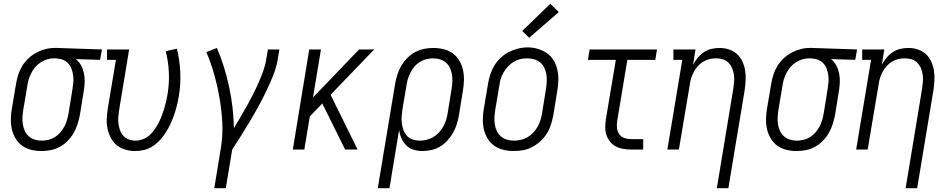

<svg xmlns="http://www.w3.org/2000/svg" viewBox="-20 -792 5040 1017"><path d="M200 8Q172 8 145 1.5Q118 -5 97 -20.5Q76 -36 62.5 -58.5Q49 -81 43 -107Q37 -133 37.5 -161.5Q38 -190 43 -218L65 -348Q69 -372 76.5 -396Q84 -420 97.5 -442Q111 -464 130.5 -482.5Q150 -501 172.5 -513Q195 -525 219.5 -531.5Q244 -538 269 -538Q272 -538 275.5 -538Q279 -538 283 -538L520 -530L510 -475L382 -479Q399 -465 409.5 -445.5Q420 -426 424.5 -404.5Q429 -383 428.5 -359.5Q428 -336 424 -312L403 -182Q398 -158 390.5 -134Q383 -110 370 -87.5Q357 -65 338.5 -46Q320 -27 297 -14.5Q274 -2 249 3Q224 8 200 8ZM201 -47Q219 -47 237 -51.5Q255 -56 271 -66Q287 -76 299.5 -90.5Q312 -105 321 -122Q330 -139 335 -156.5Q340 -174 343 -191L364 -321Q367 -339 368.5 -357Q370 -375 367.5 -392.5Q365 -410 359.5 -426Q354 -442 343 -454.5Q332 -467 316.5 -474Q301 -481 283 -482L274 -483Q271 -483 269 -483Q267 -483 265 -483Q247 -483 229.5 -477.5Q212 -472 196 -462Q180 -452 167.5 -437.5Q155 -423 146.5 -406.5Q138 -390 132.5 -373Q127 -356 125 -339L103 -209Q100 -190 99 -170.5Q98 -151 101 -133Q104 -115 111.5 -98.5Q119 -82 132.5 -70Q146 -58 164 -52.5Q182 -47 201 -47Z M696 8Q669 8 643.5 0.5Q618 -7 598.5 -23Q579 -39 567 -62Q555 -85 549.5 -110.5Q544 -136 545.5 -163.5Q547 -191 551 -218L594 -475H547V-530H664L611 -209Q608 -190 606.5 -171.5Q605 -153 607.5 -135.5Q610 -118 616 -101.5Q622 -85 633.5 -72.5Q645 -60 662 -53.5Q679 -47 697 -47Q716 -47 735.5 -54Q755 -61 770.5 -74.5Q786 -88 798 -105Q810 -122 819.5 -140Q829 -158 836 -176.5Q843 -195 849 -214Q855 -233 859.5 -252Q864 -271 867 -290Q877 -349 874.5 -407Q872 -465 858 -521L917 -534Q932 -473 935 -409.5Q938 -346 927 -282Q923 -257 917 -233Q911 -209 903 -185.5Q895 -162 884.5 -139Q874 -116 860.5 -94Q847 -72 829.5 -52.5Q812 -33 790.5 -18.5Q769 -4 744.5 2Q720 8 696 8Z M1115 205 1150 -9Q1161 -76 1157.5 -142Q1154 -208 1143 -271.5Q1132 -335 1115 -396.5Q1098 -458 1073 -516L1129 -538Q1150 -489 1166 -437.5Q1182 -386 1193.5 -332.5Q1205 -279 1211.5 -224Q1218 -169 1219 -113Q1236 -142 1253.5 -171.5Q1271 -201 1287.5 -230.5Q1304 -260 1319.5 -290.5Q1335 -321 1348.5 -351.5Q1362 -382 1373.5 -413.5Q1385 -445 1390 -477L1399 -530H1460L1451 -477Q1444 -435 1427.5 -393.5Q1411 -352 1391.5 -311.5Q1372 -271 1350.5 -231.5Q1329 -192 1306 -153.5Q1283 -115 1259 -76.5Q1235 -38 1210 0L1176 205Z M1531 0 1618 -530H1680L1638 -276L1882 -530H1962L1731 -290L1874 0H1808L1712 -194L1687 -244L1621 -175L1592 0Z M1981 205 2073 -348Q2077 -372 2084.5 -396Q2092 -420 2105 -442.5Q2118 -465 2136.5 -484Q2155 -503 2178 -515.5Q2201 -528 2226 -533Q2251 -538 2275 -538Q2303 -538 2330 -531.5Q2357 -525 2378 -509.5Q2399 -494 2412.5 -471.5Q2426 -449 2432 -423Q2438 -397 2437.5 -368.5Q2437 -340 2432 -312L2411 -182Q2407 -159 2400 -135.5Q2393 -112 2380.5 -90Q2368 -68 2350.5 -48.5Q2333 -29 2311.5 -16Q2290 -3 2265.5 2.5Q2241 8 2217 8Q2193 8 2170.5 1Q2148 -6 2132 -22Q2116 -38 2106.5 -59.5Q2097 -81 2094 -104L2043 205ZM2203 -47Q2221 -47 2239.5 -51.5Q2258 -56 2274.5 -65.5Q2291 -75 2304.5 -89.5Q2318 -104 2327.5 -121Q2337 -138 2342.5 -155.5Q2348 -173 2351 -191L2372 -321Q2375 -340 2376 -359.5Q2377 -379 2374 -397Q2371 -415 2363.5 -431.5Q2356 -448 2342.5 -460Q2329 -472 2311 -477.5Q2293 -483 2274 -483Q2257 -483 2238.5 -478.5Q2220 -474 2204 -464Q2188 -454 2175.5 -439.5Q2163 -425 2154.5 -408Q2146 -391 2140.5 -373.5Q2135 -356 2133 -339L2112 -215Q2109 -196 2107.5 -176.5Q2106 -157 2108.5 -138.5Q2111 -120 2117.5 -102.5Q2124 -85 2136 -72Q2148 -59 2166 -53Q2184 -47 2203 -47Z M2701 8Q2673 8 2646 1.5Q2619 -5 2597.5 -20.5Q2576 -36 2562.5 -58.5Q2549 -81 2543 -107Q2537 -133 2537.5 -161.5Q2538 -190 2543 -218L2565 -348Q2569 -373 2577 -397.5Q2585 -422 2598.5 -444.5Q2612 -467 2632 -486Q2652 -505 2675.5 -516.5Q2699 -528 2724 -534.5Q2749 -541 2775 -541Q2803 -541 2829.5 -533Q2856 -525 2877.5 -510Q2899 -495 2912.5 -472Q2926 -449 2932 -423Q2938 -397 2937.5 -368.5Q2937 -340 2932 -312L2911 -182Q2906 -157 2898.5 -132.5Q2891 -108 2877 -85.5Q2863 -63 2843 -44.5Q2823 -26 2799.5 -13.5Q2776 -1 2750.5 3.5Q2725 8 2701 8ZM2702 -47Q2720 -47 2738.5 -51Q2757 -55 2774 -65Q2791 -75 2804.5 -89.5Q2818 -104 2827.5 -120.5Q2837 -137 2842.5 -155Q2848 -173 2851 -191L2872 -321Q2875 -341 2876 -360.5Q2877 -380 2874 -398Q2871 -416 2863 -433Q2855 -450 2841 -461.5Q2827 -473 2809 -478Q2791 -483 2771 -483Q2753 -483 2734.5 -478.5Q2716 -474 2700 -464Q2684 -454 2670.5 -439.5Q2657 -425 2647.5 -408.5Q2638 -392 2632.5 -374.5Q2627 -357 2625 -339L2603 -209Q2600 -189 2599 -170Q2598 -151 2601 -132.5Q2604 -114 2612 -97.5Q2620 -81 2633.5 -69.5Q2647 -58 2665 -52.5Q2683 -47 2702 -47ZM2783 -592 2746 -628 2895 -772 2940 -728Z M3322 0Q3301 0 3280.5 -3.5Q3260 -7 3242 -16.5Q3224 -26 3211.5 -41.5Q3199 -57 3192.5 -76Q3186 -95 3186 -116.5Q3186 -138 3189 -159L3242 -475H3094L3103 -530H3460L3451 -475H3303L3249 -150Q3246 -132 3248 -113.5Q3250 -95 3260 -81Q3270 -67 3287 -61Q3304 -55 3322 -55H3387V0Z M3777 205 3864 -321Q3867 -340 3868.5 -359Q3870 -378 3867.5 -396Q3865 -414 3858 -430.5Q3851 -447 3839 -459.5Q3827 -472 3809.5 -477.5Q3792 -483 3773 -483Q3756 -483 3738.5 -479Q3721 -475 3705 -465.5Q3689 -456 3676.5 -442Q3664 -428 3655.5 -412Q3647 -396 3641.5 -379.5Q3636 -363 3634 -345L3576 0H3515L3594 -475H3547V-530H3664L3651 -449Q3661 -468 3675.5 -485.5Q3690 -503 3708.5 -515.5Q3727 -528 3748.5 -533Q3770 -538 3791 -538Q3817 -538 3841.5 -530Q3866 -522 3884 -505.5Q3902 -489 3912.5 -466Q3923 -443 3927 -417.5Q3931 -392 3929.5 -365.5Q3928 -339 3924 -312L3838 205Z M4200 8Q4172 8 4145 1.5Q4118 -5 4097 -20.5Q4076 -36 4062.5 -58.5Q4049 -81 4043 -107Q4037 -133 4037.5 -161.5Q4038 -190 4043 -218L4065 -348Q4069 -372 4076.5 -396Q4084 -420 4097.5 -442Q4111 -464 4130.5 -482.5Q4150 -501 4172.5 -513Q4195 -525 4219.5 -531.5Q4244 -538 4269 -538Q4272 -538 4275.5 -538Q4279 -538 4283 -538L4520 -530L4510 -475L4382 -479Q4399 -465 4409.5 -445.5Q4420 -426 4424.5 -404.5Q4429 -383 4428.5 -359.5Q4428 -336 4424 -312L4403 -182Q4398 -158 4390.5 -134Q4383 -110 4370 -87.5Q4357 -65 4338.5 -46Q4320 -27 4297 -14.5Q4274 -2 4249 3Q4224 8 4200 8ZM4201 -47Q4219 -47 4237 -51.5Q4255 -56 4271 -66Q4287 -76 4299.5 -90.5Q4312 -105 4321 -122Q4330 -139 4335 -156.5Q4340 -174 4343 -191L4364 -321Q4367 -339 4368.5 -357Q4370 -375 4367.5 -392.5Q4365 -410 4359.5 -426Q4354 -442 4343 -454.5Q4332 -467 4316.5 -474Q4301 -481 4283 -482L4274 -483Q4271 -483 4269 -483Q4267 -483 4265 -483Q4247 -483 4229.5 -477.5Q4212 -472 4196 -462Q4180 -452 4167.5 -437.5Q4155 -423 4146.5 -406.5Q4138 -390 4132.5 -373Q4127 -356 4125 -339L4103 -209Q4100 -190 4099 -170.5Q4098 -151 4101 -133Q4104 -115 4111.5 -98.5Q4119 -82 4132.5 -70Q4146 -58 4164 -52.5Q4182 -47 4201 -47Z M4777 205 4864 -321Q4867 -340 4868.5 -359Q4870 -378 4867.5 -396Q4865 -414 4858 -430.5Q4851 -447 4839 -459.5Q4827 -472 4809.5 -477.5Q4792 -483 4773 -483Q4756 -483 4738.5 -479Q4721 -475 4705 -465.5Q4689 -456 4676.5 -442Q4664 -428 4655.5 -412Q4647 -396 4641.5 -379.5Q4636 -363 4634 -345L4576 0H4515L4594 -475H4547V-530H4664L4651 -449Q4661 -468 4675.5 -485.5Q4690 -503 4708.5 -515.5Q4727 -528 4748.5 -533Q4770 -538 4791 -538Q4817 -538 4841.5 -530Q4866 -522 4884 -505.5Q4902 -489 4912.5 -466Q4923 -443 4927 -417.5Q4931 -392 4929.5 -365.5Q4928 -339 4924 -312L4838 205Z"/></svg>

Font: Iosevka Slab Light Oblique
Style: Regular
Weight: 300
Italic angle: -9°
Monospace: yes
Designer: Belleve Invis
Foundry: Belleve Invis
Version: Version 11.1.1; ttfautohint (v1.8.3)